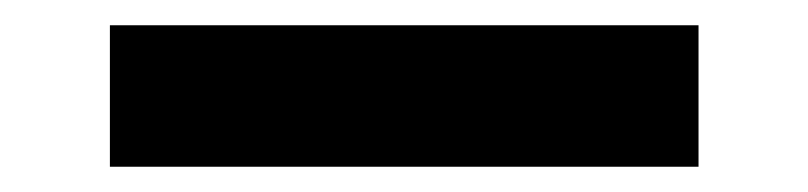

<svg xmlns="http://www.w3.org/2000/svg" viewBox="-20 -406 640 152"><path d="M67 -274V-386H533V-274Z"/></svg>

Font: Source Code Pro ExtraBold
Style: Regular
Weight: 800
Monospace: yes
Designer: Paul D. Hunt, Teo Tuominen
Foundry: Adobe Systems Incorporated
Version: Version 1.018;hotconv 1.0.116;makeotfexe 2.5.65601